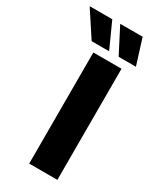

<svg xmlns="http://www.w3.org/2000/svg" viewBox="-260 -782 684 838"><g transform="rotate(30 82.5 -363.5)"><path d="M44 0V-560H186V0ZM196 -727 236 -599H149L83 -727ZM43 -727 101 -599H13L-71 -727Z"/></g></svg>

Font: Tektur SemiCondensed SemiBold
Style: Regular
Weight: 600
Width: 4
Designer: Adam Jagosz
Foundry: Adam Jagosz
Version: Version 1.005;gftools[0.9.30]